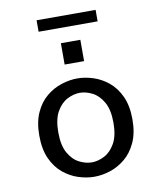

<svg xmlns="http://www.w3.org/2000/svg" viewBox="-93 -922 836 1006"><g transform="rotate(-10 325.0 -419.0)"><path d="M327.5 11Q286.5 11 243 -3Q199.5 -17 162.5 -47.8Q125.5 -78.5 102.8 -128.5Q80 -178.5 80 -251Q80 -323 102.8 -373Q125.5 -423 162.5 -453.5Q199.5 -484 243 -498Q286.5 -512 327.5 -512Q369 -512 412.2 -498Q455.5 -484 492.5 -453.5Q529.5 -423 552.5 -373Q575.5 -323 575.5 -251Q575.5 -178.5 552.5 -128.5Q529.5 -78.5 492.5 -47.8Q455.5 -17 412.2 -3Q369 11 327.5 11ZM327.5 -65.5Q360.5 -65.5 394.2 -82.8Q428 -100 451.2 -140.5Q474.5 -181 474.5 -251Q474.5 -320 451.2 -360.5Q428 -401 394.2 -418.2Q360.5 -435.5 327.5 -435.5Q295 -435.5 261 -418.2Q227 -401 204 -360.5Q181 -320 181 -251Q181 -181 204 -140.5Q227 -100 261 -82.8Q295 -65.5 327.5 -65.5ZM275.5 -708.5H379V-595H275.5ZM171 -788V-849H485V-788Z"/></g></svg>

Font: Trispace
Style: Regular
Weight: 400
Designer: Tyler Finck
Foundry: Etcetera Type Company
Version: Version 1.210; ttfautohint (v1.8.3)